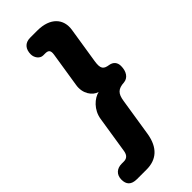

<svg xmlns="http://www.w3.org/2000/svg" viewBox="-369 -893 1121 1121"><g transform="rotate(-45 191.5 -332.5)"><path d="M18 180H97C178 180 232 135 248 37L285 -198C293 -252 313 -270 363 -273C397 -276 419 -307 419 -353C419 -382 403 -401 375 -406C335 -412 321 -424 330 -482L365 -704C378 -785 326 -845 219 -845H160C116 -845 94 -816 94 -774C94 -746 114 -718 141 -718H156C181 -718 194 -711 189 -677L155 -461C144 -397 180 -349 219 -338C177 -329 126 -284 116 -219L80 10C75 42 58 53 36 53H18C-22 53 -49 77 -49 118C-49 157 -30 180 18 180Z"/></g></svg>

Font: SN Pro Heavy
Style: Italic
Weight: 800
Italic angle: -9°
Designer: Tobias Whetton
Foundry: Supernotes
Version: Version 1.001;Glyphs 3.2 (3249)